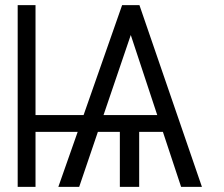

<svg xmlns="http://www.w3.org/2000/svg" viewBox="-20 -727 871 747"><path d="M118.2 -279.3H305.2L455.1 -707H522.5L765.6 0H684.6L613.8 -213.9H521.5V0H446.3V-213.9H360.8L288.1 0H207L282.2 -213.9H118.2V0H48.8V-707H118.2ZM591.8 -279.3 488.8 -590.8 382.8 -279.3Z"/></svg>

Font: Pretendard Std Light
Style: Regular
Weight: 300
Designer: Base glyphs from Inter by Rasmus Andersson; Hangeul glyphs from Noto Sans CJK(Source Han Sans) by Jang Soo-young and Kan
Foundry: Kil Hyung-jin
Version: Version 1.309